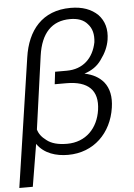

<svg xmlns="http://www.w3.org/2000/svg" viewBox="-71 -825 722 1036"><g transform="rotate(-5 290.5 -307.0)"><path d="M-9 165H64L102 -64C140 -9 205 10 269 10C409 10 506 -88 526 -223C535 -282 525 -328 498 -362C473 -392 439 -410 395 -419C435 -432 466 -453 488 -485C514 -520 529 -554 535 -590C544 -647 531 -692 498 -727C463 -761 415 -779 351 -779C197 -779 116 -678 95 -533ZM269 -50C220 -50 184 -60 159 -80C133 -99 119 -119 113 -141L168 -536C185 -657 244 -719 343 -719C384 -719 416 -708 437 -683C460 -658 468 -626 463 -583C446 -498 390 -443 301 -443H238L230 -376H293C411 -376 466 -323 451 -218C437 -120 371 -50 269 -50Z"/></g></svg>

Font: Cheyenne Sans Light
Style: Italic
Weight: 300
Italic angle: -8.13011°
Designer: The Public Sans project authors (U.S. Web Design System), Libre Franklin designed by Pablo Impallari and Rodrigo Fuenzal
Foundry: The Cheyenne Sans Project Authors
Version: Version 2.007